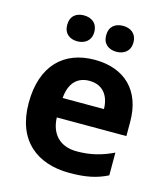

<svg xmlns="http://www.w3.org/2000/svg" viewBox="-113 -840 817 938"><g transform="rotate(15 295.5 -371.0)"><path d="M128 -686C128 -642 158 -621 196 -621C233 -621 265 -642 265 -686C265 -732 233 -752 196 -752C158 -752 128 -732 128 -686ZM325 -686C325 -642 355 -621 394 -621C431 -621 463 -642 463 -686C463 -732 431 -752 394 -752C355 -752 325 -732 325 -686ZM303 -556C149 -556 45 -460 45 -269C45 -80 161 10 325 10C409 10 463 -2 517 -29V-144C456 -115 402 -101 332 -101C248 -101 199 -152 196 -236H548V-308C548 -467 454 -556 303 -556ZM304 -450C374 -450 407 -401 408 -335H199C205 -414 246 -450 304 -450Z"/></g></svg>

Font: Noto Sans Bassa Vah
Style: Bold
Weight: 700
Designer: Monotype Design Team
Foundry: Monotype Imaging Inc.
Version: Version 2.002